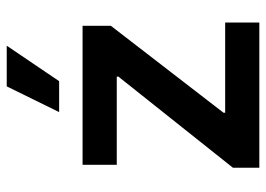

<svg xmlns="http://www.w3.org/2000/svg" viewBox="-131 -667 798 576"><g transform="rotate(-90 268.0 -379.0)"><path d="M52.7 -79.1 326.2 -422.9V-427.7H61.5V-530.3H478.5V-445.3L217.8 -107.4V-102.5H488.3V0H52.7ZM296.9 -757.8H418.9L312.5 -600.6H219.7Z"/></g></svg>

Font: WEMIX Pretendard SemiBold
Style: Regular
Weight: 600
Designer: Base glyphs from Inter by Rasmus Andersson; Hangeul glyphs from Noto Sans CJK(Source Han Sans) by Jang Soo-young and Kan
Foundry: Kil Hyung-jin
Version: Version 1.000